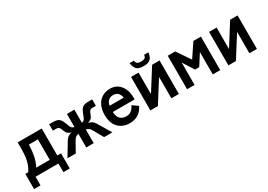

<svg xmlns="http://www.w3.org/2000/svg" viewBox="8 -1520 3494 2502"><g transform="rotate(-30 1755.0 -269.5)"><path d="M20 130V-98H64Q91 -139 107.5 -183.5Q124 -228 131.5 -283Q139 -338 139 -411V-504H501V-98H557V130H461V0H117V130ZM184 -98H387V-406H251Q249 -315 234 -240.5Q219 -166 184 -98Z M597 0Q638 -68 662 -107.5Q686 -147 698.5 -167.5Q711 -188 716 -197Q734 -228 757 -244Q780 -260 811 -265Q781 -275 762 -290Q743 -305 732 -336Q721 -369 711.5 -384Q702 -399 690.5 -403Q679 -407 661 -407H612V-504H670Q711 -504 737 -494Q763 -484 782 -455Q801 -426 820 -368Q830 -339 843 -325.5Q856 -312 880 -307V-504H992V-307Q1016 -312 1029 -325.5Q1042 -339 1051 -368Q1071 -426 1090 -455Q1109 -484 1135 -494Q1161 -504 1202 -504H1260V-407H1210Q1193 -407 1181.5 -403Q1170 -399 1161 -384Q1152 -369 1140 -336Q1130 -305 1110.5 -290Q1091 -275 1060 -265Q1091 -260 1114 -244Q1137 -228 1156 -197Q1162 -188 1173.5 -167.5Q1185 -147 1209 -107.5Q1233 -68 1273 0H1149L1064 -151Q1050 -176 1034.5 -188Q1019 -200 992 -205V0H880V-205Q853 -200 837 -188Q821 -176 807 -151L722 0Z M1534 11Q1429 11 1364 -54.5Q1299 -120 1299 -248Q1299 -329 1328 -387.5Q1357 -446 1409 -477.5Q1461 -509 1528 -509Q1595 -509 1642 -475.5Q1689 -442 1714 -384.5Q1739 -327 1739 -254V-227H1410Q1414 -153 1448 -121.5Q1482 -90 1536 -90Q1583 -90 1613 -113.5Q1643 -137 1665 -183L1748 -124Q1711 -52 1657.5 -20.5Q1604 11 1534 11ZM1415 -318H1628Q1620 -365 1593.5 -391Q1567 -417 1526 -417Q1482 -417 1453.5 -393Q1425 -369 1415 -318Z M1845 0V-504H1958V-180L2162 -504H2274V0H2161V-321L1958 0ZM2060 -543Q1988 -543 1957.5 -572.5Q1927 -602 1918 -669H1983Q1988 -635 2005 -623.5Q2022 -612 2060 -612Q2098 -612 2115.5 -623.5Q2133 -635 2137 -669H2201Q2193 -602 2162 -572.5Q2131 -543 2060 -543Z M2397 0V-504H2510L2647 -301L2783 -504H2896V0H2784V-336L2678 -170H2615L2510 -336V0Z M3019 0V-504H3132V-180L3336 -504H3448V0H3335V-321L3132 0Z"/></g></svg>

Font: Zen Kaku Gothic Antique
Style: Bold
Weight: 700
Designer: Yoshimichi Ohira
Foundry: Positype
Version: Version 1.001